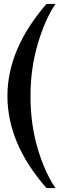

<svg xmlns="http://www.w3.org/2000/svg" viewBox="-20 -731 304 982"><path d="M218 231Q18 4 18 -240Q18 -481 218 -711H264Q211 -634 173.5 -507.5Q136 -381 136 -240Q136 -94 173 29.5Q210 153 264 231Z"/></svg>

Font: UnnaMedium
Style: Regular
Weight: 500
Designer: Jorge de Buen Unna
Foundry: Omnibus-Type
Version: Version 2.008;hotconv 1.0.109;makeotfexe 2.5.65596